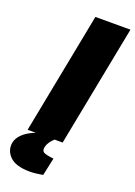

<svg xmlns="http://www.w3.org/2000/svg" viewBox="-214 -766 732 1040"><g transform="rotate(20 152.0 -245.5)"><path d="M11 0 147 -700H349L213 0ZM100 209Q18 209 -16.5 174.5Q-51 140 -43 94Q-38 68 -16 45.5Q6 23 46 5L118 -24H190L189 -18Q164 0 148.5 19Q133 38 129 60Q126 79 139 86.5Q152 94 196 99L174 201Q155 204 137 206.5Q119 209 100 209Z"/></g></svg>

Font: REM ExtraBold
Style: Italic
Weight: 800
Italic angle: -11°
Designer: Octavio Pardo
Foundry: Ashler Design
Version: Version 1.005;gftools[0.9.28]